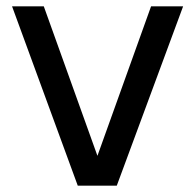

<svg xmlns="http://www.w3.org/2000/svg" viewBox="-20 -585 615 605"><path d="M456 -565H557L348 0H225L18 -565H118L287 -94Z"/></svg>

Font: MB Grotesk
Style: Regular
Weight: 400
Designer: Nawras Khrais
Foundry: Nawras Khrais
Version: Version 1.000;PS 001.000;hotconv 1.0.88;makeotf.lib2.5.64775